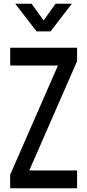

<svg xmlns="http://www.w3.org/2000/svg" viewBox="-20 -1005 466 1025"><path d="M34.5 0 34 -71.5 306.5 -694.5 332 -655H34.5V-750H391.5V-678.5L119 -55.5L93.5 -95H391.5V0ZM175 -837.5 61.5 -985H148.5L213 -896L276.5 -985H363.5L250 -837.5Z"/></svg>

Font: Mohave Medium
Style: Regular
Weight: 500
Designer: Gumpita Rahayu
Foundry: Tokotype
Version: Version 2.003